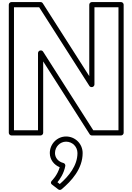

<svg xmlns="http://www.w3.org/2000/svg" viewBox="-20 -1283 1279 1854"><path d="M347 -771V-25H115V-1213H358.3L842.9 -453.6C847.5 -446.3 855.9 -442 864 -442H867C882.1 -442 892 -456.3 892 -467V-1213H1124V-25H880.7L396.1 -784.4C391.5 -791.7 383.1 -796 375 -796H372C356.9 -796 347 -781.7 347 -771ZM397 -690.1 845.9 13.4C850.3 20.3 858.4 25 867 25H1149C1159.7 25 1174 15.1 1174 0V-1238C1174 -1248.7 1164.1 -1263 1149 -1263H867C856.3 -1263 842 -1253.1 842 -1238V-547.9L393.1 -1251.4C388.7 -1258.3 380.6 -1263 372 -1263H90C79.3 -1263 65 -1253.1 65 -1238V0C65 10.7 74.9 25 90 25H372C382.7 25 397 15.1 397 0ZM618 35C531.8 35 461 106.5 461 195C461 259.5 502.9 309.9 556.5 331.7C535 409 482.1 460.6 479.9 462.7C472.7 470.8 465 486.2 482.8 499.8L542.8 545.8C552.2 553 565.6 552.2 574 545.2C669.4 466 778 347.5 778 195C778 106.3 706.7 35 618 35ZM618 85C679.3 85 728 133.7 728 195C728 315.4 644.9 417.9 557.2 493.9L534.7 476.6C557.4 449 597.1 392.7 610.6 319.5C612.7 308 605.3 294 592 290.7C544.2 279 511 241.9 511 195C511 133.5 560.2 85 618 85Z"/></svg>

Font: Poland Can Into
Style: BigWritingsOLn
Weight: 700
Foundry: Cannot Into Space Fonts
Version: Version 0.92